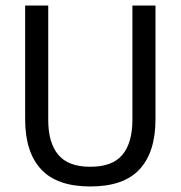

<svg xmlns="http://www.w3.org/2000/svg" viewBox="-20 -659 650 691"><path d="M305.1 12.1Q185.1 12.1 127.8 -49.8Q70.5 -111.7 70.5 -229.7V-639H153.6V-227.3Q153.6 -145.5 189.5 -102.2Q225.4 -58.8 305.1 -58.8Q384.9 -58.8 420.7 -102.2Q456.5 -145.5 456.5 -227.3V-639H539.6V-229.7Q539.6 -111.7 482.5 -49.8Q425.3 12.1 305.1 12.1Z"/></svg>

Font: Anek Malayalam Medium
Style: Regular
Weight: 500
Designer: Maithili Shingre (Malayalam) & Yesha Goshar (Latin)
Foundry: Ek Type
Version: Version 1.003